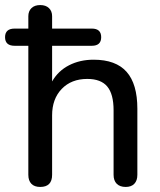

<svg xmlns="http://www.w3.org/2000/svg" viewBox="-40 -732 633 759"><path d="M72 -41V-551H18Q-20 -551 -20 -585Q-20 -619 18 -619H72V-668Q72 -688 84.5 -700Q97 -712 119 -712Q141 -712 153.5 -700Q166 -688 166 -668V-619H323Q360 -619 360 -585Q360 -551 323 -551H166V-410Q190 -452 233 -474Q276 -496 330 -496Q418 -496 460.5 -448Q503 -400 503 -302V-41Q503 -18 491 -5.5Q479 7 457 7Q434 7 421.5 -5.5Q409 -18 409 -41V-296Q409 -360 384 -390Q359 -420 305 -420Q242 -420 204 -380.5Q166 -341 166 -276V-41Q166 7 119 7Q96 7 84 -5.5Q72 -18 72 -41Z"/></svg>

Font: SN Pro
Style: Regular
Weight: 400
Designer: Tobias Whetton
Foundry: Supernotes
Version: Version 1.003